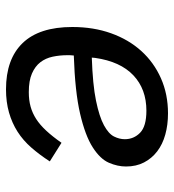

<svg xmlns="http://www.w3.org/2000/svg" viewBox="10 -578 580 640"><g transform="rotate(-90 300.0 -258.0)"><path d="M242 12Q204 12 171.5 3Q139 -6 115.5 -24Q92 -42 78.5 -68Q65 -94 65 -128Q65 -156 77.5 -185Q90 -214 129 -239Q168 -264 241 -281Q314 -298 435 -302Q436 -309 436 -315.5Q436 -322 436 -324Q436 -349 431 -372.5Q426 -396 412.5 -413.5Q399 -431 375 -441.5Q351 -452 313 -452Q286 -452 264.5 -446Q243 -440 223.5 -427.5Q204 -415 184.5 -394Q165 -373 144 -343L82 -382Q104 -416 128 -443.5Q152 -471 181 -489.5Q210 -508 245 -518Q280 -528 322 -528Q423 -528 476.5 -472.5Q530 -417 530 -307Q530 -236 509 -177.5Q488 -119 450 -77Q412 -35 359 -11.5Q306 12 242 12ZM251 -60Q323 -60 369 -103.5Q415 -147 427 -231L428 -242Q338 -239 284.5 -228Q231 -217 202.5 -201.5Q174 -186 165 -168Q156 -150 156 -132Q156 -102 177.5 -81Q199 -60 251 -60Z"/></g></svg>

Font: IBM Plex Mono Text
Style: Italic
Weight: 450
Italic angle: -9°
Monospace: yes
Designer: Mike Abbink, Paul van der Laan, Pieter van Rosmalen
Foundry: Bold Monday
Version: Version 2.1